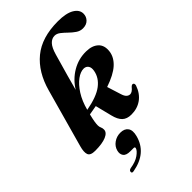

<svg xmlns="http://www.w3.org/2000/svg" viewBox="-290 -826 1198 1198"><g transform="rotate(-45 309.0 -227.0)"><path d="M532 -97Q513.5 -43.5 474.5 -15.8Q435.5 12 383 11.5Q345 11.5 323.2 -9.2Q301.5 -30 291 -73.5L263.5 -183.5Q234 -177.5 201 -172.5Q192.5 -137.5 189.8 -119.8Q187 -102 187 -89.5Q187 -76.5 191.8 -66.8Q196.5 -57 196.5 -44Q196.5 -18.5 161.8 -3.5Q127 11.5 64 11.5Q22.5 11.5 14.2 -10.2Q6 -32 18 -75L125 -459.5Q160 -587 243.8 -656Q327.5 -725 470 -725Q542.5 -725 580 -702.8Q617.5 -680.5 617.5 -645.5Q617.5 -619.5 599.5 -601Q581.5 -582.5 550 -582.5Q526 -582.5 505.2 -596.8Q484.5 -611 466 -629.2Q447.5 -647.5 429.2 -661.8Q411 -676 392 -676Q367 -676 347.5 -655.2Q328 -634.5 314.5 -586.5Q290.5 -503 273.8 -443.8Q257 -384.5 246.5 -343.5Q282.5 -402 339.2 -435.2Q396 -468.5 462 -467.5Q514.5 -467 543.2 -440Q572 -413 565 -362Q558.5 -317 518.8 -281Q479 -245 398 -217.5L426.5 -127Q433.5 -103.5 443.8 -93.8Q454 -84 467 -83.5Q485.5 -83 507 -110Q517 -120 525 -117.5Q536 -114 532 -97ZM209.5 -204.5Q308 -222.5 355.2 -258.5Q402.5 -294.5 411.5 -347Q416 -372.5 406 -387Q396 -401.5 376.5 -402.5Q347.5 -403 315 -379.2Q282.5 -355.5 254 -310.8Q225.5 -266 209.5 -204.5ZM216.5 168.5Q180 168.5 167.8 151Q155.5 133.5 162 108.5Q169.5 79 195.5 60.5Q221.5 42 254 42Q290 42 306 64Q322 86 311 128.5Q280.5 246 144.5 270.5Q126 274.5 127 261Q127.5 248 144 244.5Q193 237 221.5 216.5Q250 196 254.5 179Q257 168.5 245.5 168.5Z"/></g></svg>

Font: Fraunces 72pt S000
Style: Bold Italic
Weight: 700
Italic angle: -16°
Version: Version 1.000; ttfautohint (v1.8.3)